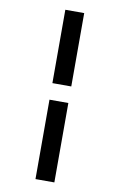

<svg xmlns="http://www.w3.org/2000/svg" viewBox="-102 -807 663 1062"><g transform="rotate(10 229.0 -275.5)"><path d="M176 -751H282V-339H176ZM176 -246H282V200H176Z"/></g></svg>

Font: Trirong SemiBold
Style: Regular
Weight: 600
Designer: Katatrad Team
Foundry: CadsonDemak
Version: Version 1.000